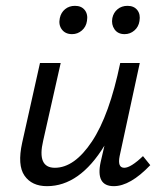

<svg xmlns="http://www.w3.org/2000/svg" viewBox="-20 -632 559 658"><path d="M227 -515Q204 -515 192 -531Q180 -547 185 -570Q189 -589 203 -600.5Q217 -612 237 -612Q259 -612 270.5 -597.5Q282 -583 278 -560Q275 -540 260.5 -527.5Q246 -515 227 -515ZM407 -515Q384 -515 372.5 -531.5Q361 -548 365 -570Q369 -589 383 -600.5Q397 -612 417 -612Q439 -612 450.5 -597.5Q462 -583 458 -560Q455 -540 440.5 -527.5Q426 -515 407 -515ZM470 -97 495 -66Q426 6 370 6Q307 6 325 -77L338 -133Q253 6 141 6Q89 6 64 -30Q39 -66 56 -143L117 -416H188L128 -150Q106 -57 168 -57Q235 -57 295 -147Q355 -237 392 -416H459L390 -97Q382 -57 406 -57Q428 -57 470 -97Z"/></svg>

Font: EauTest Medium
Style: Italic
Weight: 500
Italic angle: -12°
Designer: Christian Thalmann (Catharsis Fonts)
Version: Version 0.001;PS 000.001;hotconv 1.0.88;makeotf.lib2.5.64775